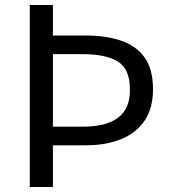

<svg xmlns="http://www.w3.org/2000/svg" viewBox="-20 -753 691 773"><path d="M193 0H100V-733H193V-610H325Q406 -610 467 -589.5Q528 -569 562 -522Q596 -475 596 -394Q596 -317 562 -267Q528 -217 467 -192.5Q406 -168 325 -168H193ZM313 -243Q503 -243 503 -388V-394Q503 -474 455.5 -504.5Q408 -535 313 -535H193V-243Z"/></svg>

Font: Source Han Sans & Saira Hybrid
Style: Regular
Weight: 400
Designer: Ryoko NISHIZUKA 西塚涼子 (kana & ideographs); Paul D. Hunt (Latin, Greek & Cyrillic); Wenlong ZHANG 张文龙 (bopomofo); Sandoll 
Foundry: Adobe Systems Incorporated
Version: Version 1.00;August 2, 2021;FontCreator 13.0.0.2675 64-bit